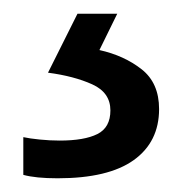

<svg xmlns="http://www.w3.org/2000/svg" viewBox="-20 -20 265 280"><path d="M212 139Q212 187 175 213.5Q138 240 64 240Q32 240 14 235V180Q23 182 38 183.5Q53 185 67 185Q103 185 122 175.5Q141 166 141 141Q141 115 114.5 103Q88 91 50 86L93 0H151L125 53Q161 61 186.5 81Q212 101 212 139Z"/></svg>

Font: Noto Sans Hebrew Droid SemiBold
Style: Regular
Weight: 600
Designer: Monotype Design Team
Foundry: Monotype Imaging Inc.
Version: Version 1.100; ttfautohint (v1.8.4.7-5d5b)